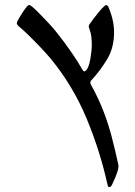

<svg xmlns="http://www.w3.org/2000/svg" viewBox="-20 -548 540 770"><path d="M418.9 202.1Q412.6 202.1 411.6 194.3Q381.3 56.6 326.9 -73.7Q272.5 -204.1 183.1 -313Q165.5 -334 140.6 -360.1Q115.7 -386.2 91.8 -409.4Q67.9 -432.6 53.2 -444.3Q47.4 -450.2 47.4 -455.1Q47.4 -457 49.8 -462.9Q56.6 -476.6 69.8 -496.8Q83 -517.1 90.3 -524.4Q93.8 -527.8 97.2 -527.8Q99.1 -527.8 105 -524.4Q113.8 -518.1 133.1 -498.8Q152.3 -479.5 173.1 -457.3Q193.8 -435.1 206.5 -418.9Q238.8 -378.4 266.4 -338.4Q293.9 -298.3 310.5 -268.6Q314.5 -261.7 318.4 -261.7Q321.3 -261.7 326.7 -267.1Q336.9 -280.3 342.5 -312.5Q348.1 -344.7 348.1 -370.1Q348.1 -381.8 346.4 -399.2Q344.7 -416.5 337.9 -434.1Q335.9 -439 335.9 -442.9Q335.9 -445.8 338.9 -450.7Q342.8 -457 353.8 -471.4Q364.7 -485.8 377 -500.7Q389.2 -515.6 397.5 -522.5Q402.8 -527.8 405.8 -527.8Q411.1 -527.8 415.5 -518.1Q437.5 -466.3 437.5 -418.5Q437.5 -357.4 410.6 -312Q383.8 -266.6 344.7 -224.1Q342.3 -220.7 342.3 -217.3Q342.3 -215.3 342.8 -213.4Q343.3 -211.4 343.8 -210.4Q376.5 -150.9 396 -99.1Q415.5 -47.4 428.5 2.4Q441.4 52.2 453.1 106Q454.6 111.8 454.8 114.5Q455.1 117.2 455.1 120.1Q455.1 124 452.6 134.8Q447.3 151.9 443.1 162.1Q439 172.4 429.7 191.9Q424.8 202.1 418.9 202.1Z"/></svg>

Font: David Libre
Style: Regular
Weight: 400
Designer: Ismar David, J. Victor Gaultney, Annie Olsen and Meir Sadan
Foundry: Monotype Imaging Inc. & SIL International
Version: Version 1.100; ttfautohint (v1.8.4.7-5d5b)